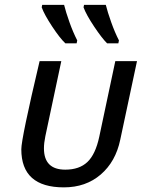

<svg xmlns="http://www.w3.org/2000/svg" viewBox="-20 -767 637 800"><path d="M246.1 13.7Q68.8 13.7 68.8 -145Q68.8 -189.9 145 -512.2H235.4L168.9 -199.2Q163.1 -170.9 163.1 -148.9Q163.1 -60.1 252 -60.1Q310.5 -60.1 344.2 -92Q377.9 -124 393.6 -197.3L460.4 -512.2H550.8L481 -184.6Q461.9 -93.3 399.7 -39.8Q337.4 13.7 246.1 13.7ZM473.1 -586.4H426.3Q405.3 -606.9 372.3 -656.2Q339.4 -705.6 328.1 -736.3L330.1 -746.6H420.9Q428.2 -716.8 443.4 -674.3Q458.5 -631.8 475.6 -598.6ZM299.3 -586.4H252.4Q229.5 -607.9 197.3 -656.7Q165 -705.6 153.8 -736.3L155.8 -746.6H247.1Q254.4 -716.8 269.5 -674.3Q284.7 -631.8 301.8 -598.6Z"/></svg>

Font: Cadman
Style: Italic
Weight: 400
Italic angle: -12°
Designer: Paul James MIller
Foundry: High-Logic / Made with FontCreator
Version: Version 2.114;March 28, 2021;FontCreator 13.0.0.2683 64-bit